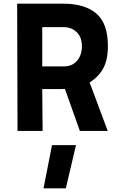

<svg xmlns="http://www.w3.org/2000/svg" viewBox="-20 -710 652 1041"><path d="M311 -227H209L211 0H75L73 -690H325Q440 -690 502.5 -636.5Q565 -583 565 -461Q565 -384 539 -338Q513 -292 466 -263L564 0H413L332 -228ZM424 -459Q424 -509 395.5 -536Q367 -563 325 -563H209V-350H327Q372 -350 398 -381Q424 -412 424 -459ZM262 77H392L337 311H216Z"/></svg>

Font: Panefresco 999wt
Style: Regular
Weight: 900
Version: Version 1.001